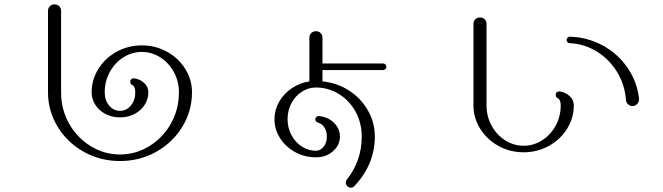

<svg xmlns="http://www.w3.org/2000/svg" viewBox="-20 -763 3040 880"><path d="M200 -340V-713Q200 -726 208.5 -734.5Q217 -743 230 -743Q243 -743 251.5 -734.5Q260 -726 260 -713V-340Q260 -261 297 -196Q334 -131 396 -93Q458 -55 530 -55Q602 -55 664 -93Q726 -131 763 -196Q800 -261 800 -340Q800 -391 776.5 -433.5Q753 -476 714 -500.5Q675 -525 630 -525Q585 -525 546 -500.5Q507 -476 483.5 -433.5Q460 -391 460 -340Q460 -303 480.5 -279Q501 -255 530 -255Q559 -255 579.5 -279Q600 -303 600 -340Q600 -367 585 -374Q577 -377 577 -389Q577 -396 582 -400Q587 -404 593 -404H595Q622 -400 641 -382.5Q660 -365 660 -340Q660 -309 643 -282.5Q626 -256 596.5 -240.5Q567 -225 530 -225Q493 -225 463.5 -240.5Q434 -256 417 -282.5Q400 -309 400 -340Q400 -397 430.5 -446.5Q461 -496 514 -525.5Q567 -555 630 -555Q693 -555 746 -525.5Q799 -496 829.5 -446.5Q860 -397 860 -340Q860 -255 816 -182.5Q772 -110 696.5 -67.5Q621 -25 530 -25Q439 -25 363.5 -67.5Q288 -110 244 -182.5Q200 -255 200 -340Z M1565 74Q1565 66 1570 59Q1601 22 1619.5 -28.5Q1638 -79 1638 -137Q1638 -200 1609.5 -251.5Q1581 -303 1532.5 -332.5Q1484 -362 1428 -362Q1394 -362 1364 -343Q1334 -324 1316 -290.5Q1298 -257 1298 -217Q1298 -177 1316 -143.5Q1334 -110 1364 -91Q1394 -72 1428 -72Q1448 -72 1463 -90Q1478 -108 1478 -137Q1478 -163 1466 -180Q1454 -197 1437 -201Q1432 -203 1428.5 -207Q1425 -211 1425 -216Q1425 -222 1429.5 -226.5Q1434 -231 1440 -231H1442Q1484 -227 1511 -200Q1538 -173 1538 -137Q1538 -98 1506.5 -70Q1475 -42 1428 -42Q1376 -42 1332.5 -66Q1289 -90 1263.5 -130Q1238 -170 1238 -217Q1238 -259 1259 -296Q1280 -333 1316.5 -358Q1353 -383 1398 -390V-590Q1398 -603 1406.5 -611.5Q1415 -620 1428 -620Q1441 -620 1449.5 -611.5Q1458 -603 1458 -590V-472H1736Q1742 -472 1746.5 -467.5Q1751 -463 1751 -457Q1751 -451 1746.5 -446.5Q1742 -442 1736 -442H1458V-390Q1526 -383 1580.5 -347.5Q1635 -312 1666.5 -256.5Q1698 -201 1698 -137Q1698 -10 1605 89Q1599 97 1588 97Q1578 97 1571.5 90Q1565 83 1565 74Z M2150 -280V-653Q2150 -666 2158.5 -674.5Q2167 -683 2180 -683Q2193 -683 2201.5 -674.5Q2210 -666 2210 -653V-280Q2210 -229 2233.5 -186.5Q2257 -144 2296 -119.5Q2335 -95 2380 -95Q2425 -95 2464 -119.5Q2503 -144 2526.5 -186.5Q2550 -229 2550 -280Q2550 -307 2535 -314Q2527 -317 2527 -329Q2527 -336 2532 -340Q2537 -344 2543 -344H2545Q2572 -340 2591 -322.5Q2610 -305 2610 -280Q2610 -223 2579.5 -173.5Q2549 -124 2496 -94.5Q2443 -65 2380 -65Q2317 -65 2264 -94.5Q2211 -124 2180.5 -173.5Q2150 -223 2150 -280ZM2849 -304Q2844 -375 2808 -433.5Q2772 -492 2715 -527Q2658 -562 2592 -565Q2586 -565 2581.5 -569Q2577 -573 2577 -580Q2577 -586 2581.5 -590.5Q2586 -595 2592 -595Q2675 -592 2744.5 -553.5Q2814 -515 2857.5 -450.5Q2901 -386 2909 -310V-308Q2909 -295 2900 -286Q2891 -277 2879 -277Q2867 -277 2858.5 -285Q2850 -293 2849 -304Z"/></svg>

Font: GL-CurulMinamoto Light
Style: Regular
Weight: 300
Designer: Eunice (kana); Ryoko NISHIZUKA 西塚涼子 (ideographs); Frank Grießhammer (Latin, Greek & Cyrillic); Wenlong ZHANG
Foundry: Gutenberg Labo; Adobe
Version: Version 1.002